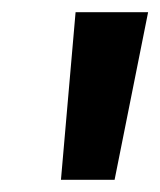

<svg xmlns="http://www.w3.org/2000/svg" viewBox="-20 -712 263 315"><path d="M80 -417 104 -692H223L168 -417Z"/></svg>

Font: Fira Sans Extra Condensed SemiBold
Style: Italic
Weight: 600
Width: 3
Italic angle: -8°
Designer: Carrois Corporate & Edenspiekermann AG
Foundry: Carrois Corporate GbR & Edenspiekermann AG
Version: Version 4.203